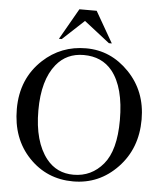

<svg xmlns="http://www.w3.org/2000/svg" viewBox="-59 -926 840 994"><g transform="rotate(5 361.0 -429.5)"><path d="M365.7 -677.2Q494.6 -677.2 589.1 -579.3Q683.6 -481.4 683.6 -335Q683.6 -184.1 588.4 -84.5Q493.2 15.1 357.9 15.1Q221.2 15.1 128.2 -82Q35.2 -179.2 35.2 -333.5Q35.2 -491.2 142.6 -590.8Q235.8 -677.2 365.7 -677.2ZM356.4 -641.6Q267.6 -641.6 213.9 -575.7Q147 -493.7 147 -335.4Q147 -173.3 216.3 -85.9Q269.5 -19.5 356.9 -19.5Q450.2 -19.5 511 -92.3Q571.8 -165 571.8 -321.8Q571.8 -491.7 504.9 -575.2Q451.2 -641.6 356.4 -641.6ZM313 -875.5H402.8L495.6 -713.9H480.5L347.2 -817.9L235.4 -713.9H220.7Z"/></g></svg>

Font: Jameel Khushkhati
Style: Regular
Weight: 400
Version: Version 3.5